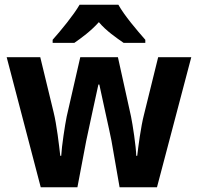

<svg xmlns="http://www.w3.org/2000/svg" viewBox="-20 -786 831 806"><path d="M477 -766H314C290 -724 235 -657 201 -619V-606H292C321 -626 362 -656 395 -693C426 -656 469 -627 499 -606H590V-619C554 -660 502 -721 477 -766ZM448 -195 482 0H639L783 -546H644L585 -307C571 -254 560 -166 556 -132H552C551 -172 537 -263 530 -297L475 -546H317L260 -297C253 -263 239 -172 237 -132H233C228 -176 218 -263 205 -315L149 -546H8L151 0H305L342 -195C350 -235 383 -384 393 -431H397C406 -386 440 -237 448 -195Z"/></svg>

Font: Noto Sans Kannada SemiCondensed
Style: Bold
Weight: 700
Width: 4
Designer: Jelle Bosma - Monotype Design Team
Foundry: Monotype Imaging Inc.
Version: Version 2.005